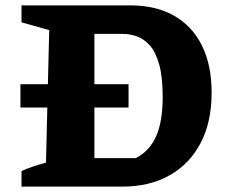

<svg xmlns="http://www.w3.org/2000/svg" viewBox="-20 -694 840 714"><path d="M465 -674Q560 -674 627.5 -635.5Q695 -597 731 -524.5Q767 -452 767 -349Q767 -241 726.5 -163Q686 -85 611.5 -42.5Q537 0 434 0H60V-58Q80 -67 102 -74.5Q124 -82 151 -89L163 -582L60 -611V-674ZM485 -106Q536 -132 560.5 -187Q585 -242 585 -333Q585 -409 571.5 -456Q558 -503 535.5 -527Q513 -551 487 -559.5Q461 -568 436 -568H257L331 -642V-31L257 -106ZM56 -381H458V-294H56Z"/></svg>

Font: Piazzolla Thin Black
Style: Regular
Weight: 900
Version: Version 2.005